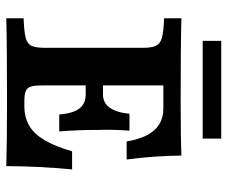

<svg xmlns="http://www.w3.org/2000/svg" viewBox="-78 -664 741 626"><g transform="rotate(90 293.0 -350.5)"><path d="M135.4 -125.8V-445.2Q135.4 -475 128.4 -488.7Q121.4 -502.4 101.9 -507.7Q82.4 -512.9 39 -514.5V-571Q123.1 -568.5 308.3 -568.5Q425.5 -568.5 486.7 -571Q487.9 -477.1 499.6 -392.4H440.7Q433.8 -433.3 419.8 -459.6Q405.8 -485.9 384.2 -499Q362.7 -512.1 332.6 -512.1H258V-117.1Q258 -91.2 262 -79.4Q266 -67.7 276.7 -63.3Q287.4 -58.9 310.4 -58.9H324.6Q362.2 -58.9 389.1 -74.7Q416 -90.5 436.2 -124.3Q456.4 -158.1 473 -214.6H531.8Q521.4 -103.4 521.1 0Q444.8 -2.4 308.3 -2.4Q123.1 -2.4 39 0V-56.5Q82.8 -58.1 102.3 -63.1Q121.9 -68.1 128.6 -81.8Q135.4 -95.5 135.4 -125.8ZM233.8 -315.3H357.1V-258.9H233.8ZM288.1 -258.9V-315.3Q305.7 -315.3 318.6 -324.9Q331.6 -334.4 339.6 -353.6Q347.5 -372.8 350.4 -401.6H405.5Q403.1 -367.7 402.7 -344.8Q402.3 -321.8 403.1 -304V-287.1Q403.1 -236.6 407.9 -172.6H352.8Q350.4 -202.6 342.6 -221.6Q334.9 -240.6 321.3 -249.7Q307.7 -258.9 288.1 -258.9ZM112.8 -700.8H431.4V-640.3H112.8Z"/></g></svg>

Font: Playfair Micro SmCond SmLight
Style: Regular
Weight: 360
Width: 4
Designer: Claus Eggers Sørensen
Foundry: Claus Eggers Sørensen
Version: Version 2.100;Glyphs 3.2 (3219)